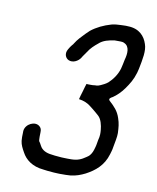

<svg xmlns="http://www.w3.org/2000/svg" viewBox="-136 -864 927 1133"><g transform="rotate(15 327.5 -297.5)"><path d="M263.8 176.5H303.8C312.5 176.5 320.9 175.5 329 175.5C336.6 175.5 344.7 174.3 353.2 173.6L375.2 171.6C383.4 170.4 392.3 169.1 403.4 167.7C435.4 161.1 461.2 148.8 487.1 132.9C537.1 100.3 581.8 58.5 596.3 -14L600.3 -34C601.9 -42.2 602.9 -49.7 603.3 -58.4C606.1 -90.8 610.9 -123.2 608.3 -146.2C603.7 -180.5 600.2 -202.7 586.8 -232.3C570.1 -271.6 546.2 -291.7 512.5 -317.6C499 -328 516.2 -338.8 522.6 -342.8C544.8 -360.1 566.4 -385.4 582.9 -413.5C601.9 -446 617.3 -475.5 626.2 -519.6C627.6 -529.3 628.9 -537.8 630.2 -544.4C636.9 -606.5 643.4 -658.6 626.3 -695.3C608.3 -738.5 571 -775.3 502.7 -770.5C502.5 -770.5 502.1 -770.5 501.8 -770.5C493.7 -770.5 485.9 -769.9 477.2 -768.6L460.6 -766.6C440.3 -764.1 425.8 -761.8 406.3 -755.3C362.5 -738.4 324.2 -716.2 291.8 -685.5L271.8 -662.3C252.6 -638.3 234.5 -617.5 220.7 -589.5C218.3 -584.6 217.8 -582.9 212.7 -577C207.1 -568.8 201.5 -559.1 196.4 -547.7C181.8 -518.1 196.8 -493.1 216.8 -486.4C244 -477.4 272.7 -497.1 284.5 -518.5C292.1 -535.1 300.7 -546.5 307.9 -560.6C320.2 -585.8 340.5 -608.1 358.9 -625.6C382.2 -651.8 415.6 -661.7 446.6 -669.1C447 -669.2 447.9 -669.4 448.5 -669.5L470.5 -671.4C475.2 -672 480.7 -672.5 485.3 -672.5H494.3C498.5 -672.5 502.1 -671.7 506 -669.8C542.4 -658.4 542.8 -613.6 535.2 -574.4C533 -557.8 531.4 -535.5 528.1 -519C520.2 -479.4 499.3 -445.7 477.3 -421.6C465.2 -408.9 446.9 -399.1 437.5 -393.6C431.4 -390 420.7 -384.1 404.9 -383.5C395.8 -381.7 388.9 -379.9 377.4 -379.5C375 -379 369 -378.5 363.6 -378.5H354.5C352.1 -369.3 348.6 -353.2 344.4 -330C339.3 -306.3 336.4 -291.6 334.9 -280.3C364.7 -279 391.1 -270 409.7 -256.7C423.3 -247.8 435.1 -240.5 448.7 -230.5L467.9 -216.5C489.8 -200.5 501.2 -165.6 506.1 -137.4C509 -121.1 511.8 -103.2 506.5 -75.3C504.8 -62.3 505.3 -49 502.1 -33L498.3 -14C494.8 3.4 485 22.3 475.9 29.8L465.1 38.8C440.4 59.4 419.5 70.5 383.4 74.4L361.1 76.4C355.6 77.1 350.2 77.5 343.2 77.5C338.2 78 330 78.5 323.3 78.5H283.3C276.9 78.5 271.5 78.2 263.9 77.5C230.3 77.2 203.6 66.5 189.6 44L178.7 27.8C178 26.9 170.3 22.1 169.8 10C168.2 0.5 167.2 -13.2 166.7 -23.8L165.9 -34.7C164.9 -48.1 161.8 -57.3 150.8 -65.5C119.7 -88.8 66.1 -57.2 65.9 -13.9L66.7 -3.2C67.6 14.4 68.5 31.3 71.5 45.2C76.8 69.4 88.3 86.2 102.9 107.8C127.1 145.2 171.1 175.5 240 175.5C248.6 175.5 256.6 176.5 263.8 176.5Z"/></g></svg>

Font: Smoothie
Style: LightIt
Weight: 400
Foundry: Cannot Into Space Fonts
Version: Version 0.8